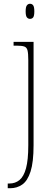

<svg xmlns="http://www.w3.org/2000/svg" viewBox="-20 -758 297 1018"><path d="M139 -658Q129 -658 122.5 -666Q116 -674 116 -698Q116 -721 122.5 -729.5Q129 -738 139 -738Q150 -738 156 -729.5Q162 -721 162 -698Q162 -674 156 -666Q150 -658 139 -658ZM21 240V215H30Q61 215 83.5 196.5Q106 178 118 134Q130 90 130 12V-439Q130 -474 126 -490.5Q122 -507 108.5 -511.5Q95 -516 67 -516H52V-536H158V12Q158 102 142 151.5Q126 201 98 220.5Q70 240 34 240Z"/></svg>

Font: Noto Serif Lao SemiCondensed Thin
Style: Regular
Weight: 100
Width: 4
Designer: Monotype Design Team
Foundry: Monotype Imaging Inc.
Version: Version 2.003; ttfautohint (v1.8.4.7-5d5b)